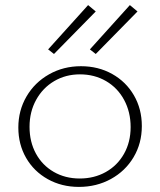

<svg xmlns="http://www.w3.org/2000/svg" viewBox="-20 -728 629 754"><path d="M169 -534 326 -708 356 -683 192 -516ZM333 -534 490 -708 520 -683 356 -516ZM52 -227Q52 -294 84 -349Q116 -404 172.5 -436Q229 -468 298 -468Q366 -468 420.5 -437.5Q475 -407 506 -353.5Q537 -300 537 -233Q537 -165 504.5 -110.5Q472 -56 415.5 -25Q359 6 290 6Q222 6 167.5 -24.5Q113 -55 82.5 -108Q52 -161 52 -227ZM493 -229Q493 -288 467.5 -335.5Q442 -383 396.5 -409.5Q351 -436 294 -436Q238 -436 193 -409.5Q148 -383 122 -336Q96 -289 96 -230Q96 -171 121 -125Q146 -79 191 -53Q236 -27 293 -27Q350 -27 395.5 -52.5Q441 -78 467 -124Q493 -170 493 -229Z"/></svg>

Font: Ysabeau SC Light
Style: Regular
Weight: 300
Designer: Christian Thalmann (Catharsis Fonts)
Version: Version 0.003